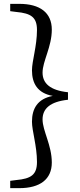

<svg xmlns="http://www.w3.org/2000/svg" viewBox="-20 -803 417 997"><path d="M333 -324C239 -334 201 -371 201 -426C201 -485 249 -560 249 -649C249 -737 188 -783 80 -783H33V-745L64 -741C142 -734 172 -713 172 -647C172 -564 146 -486 146 -438C146 -370 175 -319 254 -305C175 -290 146 -239 146 -171C146 -123 172 -45 172 38C172 104 142 125 64 132L33 136V174H80C188 174 249 128 249 41C249 -49 201 -124 201 -183C201 -238 239 -275 333 -285Z"/></svg>

Font: Noto Serif SC Medium
Style: Regular
Weight: 500
Designer: Ryoko NISHIZUKA 西塚涼子 (kana & ideographs); Frank Grießhammer (Latin, Greek & Cyrillic); Wenlong ZHANG 张文龙 (bopomofo); San
Foundry: Adobe Systems Incorporated
Version: Version 1.001;PS 1.001;hotconv 16.6.54;makeotf.lib2.5.65590